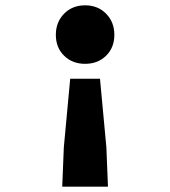

<svg xmlns="http://www.w3.org/2000/svg" viewBox="-20 -532 640 722"><path d="M214 170 220 22 244 -236H356L380 22L386 170ZM300 -292Q252 -292 221 -322.5Q190 -353 190 -401Q190 -449 221 -480.5Q252 -512 300 -512Q348 -512 379 -480.5Q410 -449 410 -401Q410 -353 379 -322.5Q348 -292 300 -292Z"/></svg>

Font: Source Code Pro Black
Style: Regular
Weight: 900
Monospace: yes
Designer: Paul D. Hunt, Teo Tuominen
Foundry: Adobe Systems Incorporated
Version: Version 2.030;PS 1.000;hotconv 16.6.51;makeotf.lib2.5.65220